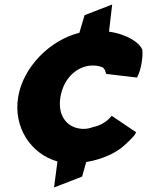

<svg xmlns="http://www.w3.org/2000/svg" viewBox="-20 -717 650 849"><path d="M60 -286C39 -155 115 -37 234 -3L219 112L343 64L361 0L364 -1C429 -12 486 -38 519 -65C544 -86 563 -105 576 -121L582 -132L474 -205L467 -197C451 -179 423 -161 391 -155H390L389 -154C369 -147 348 -145 329 -149C271 -159 235 -210 247 -287C260 -364 309 -415 371 -426C397 -429 417 -427 436 -418C438 -416 440 -412 443 -409L450 -390L586 -374L589 -381C602 -405 614 -464 609 -500C609 -500 608 -499 608 -499C608 -499 608 -500 608 -500C597 -526 546 -565 462 -577L476 -697L354 -650L331 -572C201 -540 81 -420 60 -286Z"/></svg>

Font: Rabbid Highway Sign IV
Style: BlkObl
Weight: 400
Foundry: Cannot Into Space Fonts
Version: Version 0.277